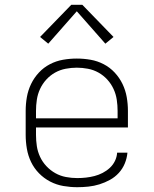

<svg xmlns="http://www.w3.org/2000/svg" viewBox="-20 -772 640 800"><path d="M302 8Q273 8 244 3Q215 -2 189 -15.5Q163 -29 142.5 -50Q122 -71 109.5 -97Q97 -123 92 -152Q87 -181 87 -210V-310Q87 -339 92 -367.5Q97 -396 109.5 -422Q122 -448 142 -469.5Q162 -491 188 -504.5Q214 -518 242.5 -523Q271 -528 300 -528Q329 -528 357.5 -523Q386 -518 412 -504.5Q438 -491 458 -469.5Q478 -448 490.5 -422Q503 -396 508 -367.5Q513 -339 513 -310V-241H130V-210Q130 -186 133.5 -163Q137 -140 147 -118.5Q157 -97 173.5 -79.5Q190 -62 210.5 -50.5Q231 -39 254.5 -34.5Q278 -30 302 -30Q320 -30 338 -32Q356 -34 373.5 -38.5Q391 -43 407.5 -51.5Q424 -60 437.5 -72.5Q451 -85 459 -101.5Q467 -118 468 -136H511Q509 -113 500 -91Q491 -69 475 -51.5Q459 -34 438 -22.5Q417 -11 394.5 -4Q372 3 348.5 5.5Q325 8 302 8ZM130 -279H470V-310Q470 -333 466.5 -356.5Q463 -380 453 -401.5Q443 -423 427 -440.5Q411 -458 390.5 -469.5Q370 -481 346.5 -485.5Q323 -490 300 -490Q277 -490 253.5 -485.5Q230 -481 209.5 -469.5Q189 -458 173 -440.5Q157 -423 147 -401.5Q137 -380 133.5 -356.5Q130 -333 130 -310ZM181 -590 147 -618 277 -752H323L453 -618L419 -590L300 -725Z"/></svg>

Font: Iosevka SS04 XLt Ex
Style: Regular
Weight: 200
Width: 7
Monospace: yes
Designer: Belleve Invis
Foundry: Belleve Invis
Version: Version 19.0.0; ttfautohint (v1.8.4)